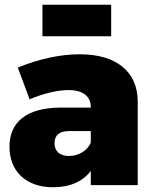

<svg xmlns="http://www.w3.org/2000/svg" viewBox="-20 -781 647 810"><path d="M449 -761H159V-628H449ZM317 -552C232 -552 144 -532 55 -496L105 -362C165 -388 226 -401 269 -401C331 -401 363 -374 363 -329V-327H230C93 -325 20 -267 20 -162C20 -60 88 9 204 9C276 9 330 -16 363 -60V0H561V-353C561 -479 470 -552 317 -552ZM271 -123C232 -123 210 -143 210 -177C210 -211 231 -228 271 -228H363V-179C348 -145 312 -123 271 -123Z"/></svg>

Font: Montserrat ExtraBold
Style: Regular
Weight: 800
Designer: Julieta Ulanovsky
Foundry: Julieta Ulanovsky
Version: Version 4.000